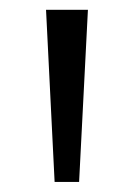

<svg xmlns="http://www.w3.org/2000/svg" viewBox="-20 -828 273 392"><path d="M91.5 -456.5 74 -808H159.5L141.5 -456.5Z"/></svg>

Font: Encode Sans Expanded
Style: Regular
Weight: 400
Width: 7
Designer: Multiple Designers
Foundry: Impallari Type
Version: Version 2.000